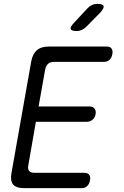

<svg xmlns="http://www.w3.org/2000/svg" viewBox="-20 -970 640 990"><path d="M179 -421H441Q459 -421 467.5 -410Q476 -399 473 -382Q470 -364 457.5 -353Q445 -342 427 -342H165L126 -118Q122 -99 130 -89Q138 -79 157 -79H415Q433 -79 440.5 -68Q448 -57 444 -40Q441 -22 430 -11Q419 0 401 0H103Q63 0 47.5 -19Q32 -38 39 -77L141 -653Q148 -692 170 -711Q192 -730 232 -730H530Q548 -730 555.5 -719Q563 -708 559 -690Q556 -673 545 -662Q534 -651 516 -651H258Q239 -651 228 -641Q217 -631 213 -612ZM376 -810Q348 -810 344.5 -820.5Q341 -831 362 -853L431 -927Q441 -938 454 -944Q467 -950 482 -950Q510 -950 514 -939Q518 -928 496 -904L424 -831Q413 -821 401.5 -815.5Q390 -810 376 -810Z"/></svg>

Font: Maple Mono Light
Style: Italic
Weight: 300
Italic angle: -10°
Monospace: yes
Designer: subframe7536
Version: Version 7.000